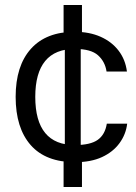

<svg xmlns="http://www.w3.org/2000/svg" viewBox="-20 -643 547 773"><path d="M236 -623H310V-493L305 -486V-18L310 -12V110H236V-14L241 -21V-486L236 -493ZM283 10Q164 10 103.5 -59Q43 -128 43 -253Q43 -378 104.5 -446.5Q166 -515 281 -515Q340 -515 385 -495Q430 -475 457.5 -439Q485 -403 491 -355H409Q403 -395 374.5 -420.5Q346 -446 282 -446Q202 -446 162 -397.5Q122 -349 122 -253Q122 -156 162 -107.5Q202 -59 282 -59Q344 -59 373.5 -80Q403 -101 410 -145H492Q487 -102 461 -66.5Q435 -31 390.5 -10.5Q346 10 283 10Z"/></svg>

Font: 42dot Sans Light
Style: Regular
Weight: 400
Version: Version 1.000